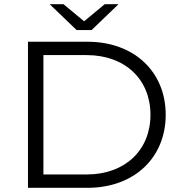

<svg xmlns="http://www.w3.org/2000/svg" viewBox="-20 -900 866 920"><path d="M419 -756 548 -880H482L383 -798L284 -880H218L347 -756ZM399 -700H114V0H399C623 0 774 -144 774 -350C774 -556 623 -700 399 -700ZM395 -64H188V-636H395C581 -636 701 -518 701 -350C701 -182 581 -64 395 -64Z"/></svg>

Font: Montserrat Lite
Style: Regular
Weight: 400
Designer: Julieta Ulanovsky
Foundry: Julieta Ulanovsky
Version: Version 7.200;PS 007.200;hotconv 1.0.88;makeotf.lib2.5.64775